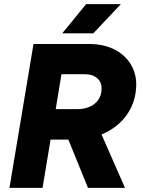

<svg xmlns="http://www.w3.org/2000/svg" viewBox="-20 -914 694 934"><path d="M26 0 143 -700H413Q490 -700 545 -669Q600 -638 625.5 -583.5Q651 -529 639 -459Q628 -393 587 -342.5Q546 -292 482.5 -263.5Q419 -235 343 -235H226L187 0ZM408 0 295 -278 427 -367 588 0ZM251 -383H356Q388 -383 414.5 -394Q441 -405 457 -426.5Q473 -448 474 -479Q476 -512 454 -532.5Q432 -553 391 -553H279ZM283 -752 399 -894H568L434 -752Z"/></svg>

Font: Figtree ExtraBold
Style: Italic
Weight: 800
Italic angle: -9.5°
Foundry: Erik Kennedy
Version: Version 2.001;gftools[0.9.30]